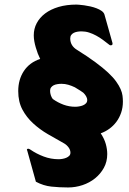

<svg xmlns="http://www.w3.org/2000/svg" viewBox="-20 -722 558 833"><path d="M98.1 -68.8Q98.1 -69.3 97.4 -70.1Q96.7 -70.8 96.7 -71.8Q96.7 -76.7 102.5 -76.7Q106.4 -76.7 111.3 -73.2Q138.2 -54.7 169.4 -43Q200.7 -31.2 234.4 -31.2Q241.7 -31.2 250.7 -32.7Q259.8 -34.2 267.3 -37.4Q274.9 -40.5 280.3 -45.9Q285.6 -51.3 285.6 -59.6Q285.6 -71.3 277.6 -82.3Q269.5 -93.3 257.8 -100.1Q223.1 -119.1 187.7 -139.9Q152.3 -160.6 123.8 -186.8Q95.2 -212.9 77.1 -246.8Q59.1 -280.8 59.1 -326.7Q59.1 -377 83.7 -414.1Q108.4 -451.2 154.3 -466.3Q148.9 -477.1 144 -489.7Q139.2 -502.4 135.3 -515.9Q131.3 -529.3 128.9 -542.7Q126.5 -556.2 126.5 -568.8Q126.5 -597.2 139.2 -621.3Q151.9 -645.5 175.8 -663.6Q199.7 -681.6 234.1 -691.9Q268.6 -702.1 312 -702.1Q314.5 -702.1 323.5 -701.4Q332.5 -700.7 345.2 -699Q357.9 -697.3 372.1 -694.1Q386.2 -690.9 398.9 -686Q411.6 -681.2 420.9 -674.6Q430.2 -668 433.1 -659.2Q442.4 -628.4 450.2 -598.6Q458 -568.8 467.8 -536.1Q468.3 -535.2 468.3 -532.2Q468.3 -525.4 460.4 -525.4Q456.5 -525.4 454.1 -527.8Q440.4 -538.6 426.3 -549.1Q412.1 -559.6 397.2 -567.6Q382.3 -575.7 366.5 -580.8Q350.6 -585.9 334 -585.9Q325.2 -585.9 316.2 -584.5Q307.1 -583 300.3 -579.6Q293.5 -576.2 289.1 -570.3Q284.7 -564.5 284.7 -555.2Q284.7 -523.4 314.5 -505.4Q360.8 -476.6 393.8 -452.1Q426.8 -427.7 449 -407Q471.2 -386.2 483.9 -368.4Q496.6 -350.6 503.2 -335.4Q509.8 -320.3 511.5 -306.9Q513.2 -293.5 513.2 -281.2Q513.2 -255.4 505.6 -233.2Q498 -210.9 484.9 -193.4Q471.7 -175.8 454.1 -163.1Q436.5 -150.4 417 -143.6Q432.6 -120.1 439 -97.2Q445.3 -74.2 445.3 -53.7Q445.3 -20.5 430.7 6.1Q416 32.7 392.3 51.8Q368.7 70.8 338.1 81.1Q307.6 91.3 275.4 91.3Q237.8 91.3 203.1 87.6Q168.5 84 135.7 66.4ZM304.7 -343.3Q290.5 -350.1 276.4 -354.2Q262.2 -358.4 246.6 -358.4Q237.8 -358.4 228.8 -356.9Q219.7 -355.5 212.9 -352.1Q206.1 -348.6 201.7 -342.8Q197.3 -336.9 197.3 -328.1Q197.3 -318.8 200.4 -309.1Q203.6 -299.3 209 -292.5Q231 -276.9 255.6 -267.8Q280.3 -258.8 306.6 -258.8Q314 -258.8 323 -260.3Q332 -261.7 339.8 -264.9Q347.7 -268.1 353 -273.7Q358.4 -279.3 358.4 -287.6Q358.4 -296.4 353.3 -304.9Q348.1 -313.5 341.3 -319.8L328.6 -328.6Z"/></svg>

Font: Carter One
Style: Regular
Weight: 400
Designer: vernon adams
Foundry: vernon adams
Version: Version 1.000